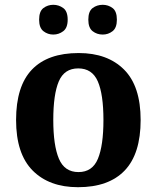

<svg xmlns="http://www.w3.org/2000/svg" viewBox="-20 -770 653 800"><path d="M305 10Q185 10 116 -59.5Q47 -129 47 -270Q47 -411 113 -480Q179 -549 308 -549Q428 -549 497 -480Q566 -411 566 -270Q566 -129 499.5 -59.5Q433 10 305 10ZM307 -53Q365 -53 388 -108.5Q411 -164 411 -270Q411 -377 387.5 -431Q364 -485 306 -485Q248 -485 225 -431Q202 -377 202 -270Q202 -164 225.5 -108.5Q249 -53 307 -53ZM408 -626Q384 -626 366 -640Q348 -654 348 -688Q348 -723 366 -736.5Q384 -750 408 -750Q431 -750 449 -736.5Q467 -723 467 -688Q467 -654 449 -640Q431 -626 408 -626ZM202 -626Q179 -626 161 -640Q143 -654 143 -688Q143 -723 161 -736.5Q179 -750 202 -750Q225 -750 243.5 -736.5Q262 -723 262 -688Q262 -654 243.5 -640Q225 -626 202 -626Z"/></svg>

Font: Noto Serif Oriya
Style: Bold
Weight: 700
Designer: David Williams
Foundry: Google LLC, David Williams
Version: Version 1.051; ttfautohint (v1.8.4.7-5d5b)